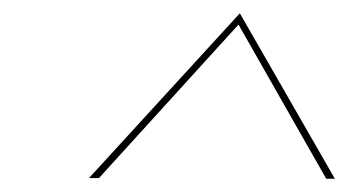

<svg xmlns="http://www.w3.org/2000/svg" viewBox="-20 -729 535 289"><path d="M129 -461H114L341 -709L484 -460H471L339 -692Z"/></svg>

Font: Jost Thin
Style: Italic
Weight: 200
Italic angle: -5°
Version: Version 3.710